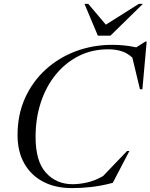

<svg xmlns="http://www.w3.org/2000/svg" viewBox="-20 -955 772 985"><path d="M558.5 -17Q502 -2 450.8 4Q399.5 10 348.5 10Q264 10 201.5 -22.8Q139 -55.5 104.5 -116.5Q70 -177.5 70 -262.5Q70 -367 108.5 -452Q147 -537 214.2 -598.2Q281.5 -659.5 369.2 -692.2Q457 -725 556 -725Q620 -725 679 -712L726 -742H732.5L710.5 -497H698L659 -659.5Q632.5 -683.5 602.2 -692.8Q572 -702 534.5 -702Q452 -702 384 -667.8Q316 -633.5 266.2 -572.5Q216.5 -511.5 189.5 -429.8Q162.5 -348 162.5 -252.5Q162.5 -127.5 215.8 -68.8Q269 -10 352.5 -10Q388 -10 428.2 -19.2Q468.5 -28.5 508.5 -51.5L632 -180.5H644ZM713 -935 546.5 -772H482L413.5 -935H433L523 -828.5L692 -935Z"/></svg>

Font: Newsreader 72pt
Style: Italic
Weight: 400
Italic angle: -17°
Designer: Hugues Gentile
Foundry: Production Type
Version: Version 1.003; ttfautohint (v1.8.3)